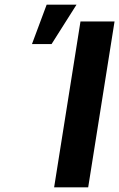

<svg xmlns="http://www.w3.org/2000/svg" viewBox="-20 -803 511 823"><path d="M117 -614H201L308 -783H180ZM212 0H358L471 -711H325Z"/></svg>

Font: Asimov Pro
Style: BdObl
Weight: 700
Designer: Google
Version: Version 2.000980; 2014